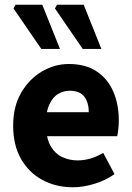

<svg xmlns="http://www.w3.org/2000/svg" viewBox="-20 -778 558 810"><path d="M287.4 12Q216.1 12 158.9 -18.8Q101.8 -49.6 68.6 -107.6Q35.5 -165.7 35.5 -248.2Q35.5 -328.8 69.4 -386.9Q103.2 -444.9 156.9 -476.5Q210.6 -508 270.2 -508Q341.2 -508 388.1 -476.6Q435.1 -445.2 458.1 -391.3Q481.2 -337.4 481.2 -270Q481.2 -250.6 479.1 -232.6Q477.1 -214.5 474.6 -203.3H149.5L148.4 -304.7H354.6Q354.6 -344.3 335.9 -369.7Q317.2 -395.2 273.4 -395.2Q249.3 -395.2 226.1 -382.2Q203 -369.1 188 -337Q173 -305 174.2 -248.2Q175.3 -191.9 194.7 -159.9Q214.2 -127.9 244.1 -114.6Q274 -101.3 307 -101.3Q335.6 -101.3 362.4 -109.4Q389.2 -117.6 415.4 -133L463.2 -43.4Q425.8 -17.1 378.7 -2.6Q331.6 12 287.4 12ZM154.2 -571.6 37 -742.4 45.6 -757.9H158.4L233 -571.6ZM328.9 -571.6 211.8 -742.4 220.4 -757.9H333.1L407.7 -571.6Z"/></svg>

Font: Source Sans 3 VF
Style: Regular
Weight: 200
Designer: Paul D. Hunt
Foundry: Adobe
Version: Version 3.046;hotconv 1.0.118;makeotfexe 2.5.65603